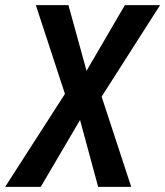

<svg xmlns="http://www.w3.org/2000/svg" viewBox="-45 -731 646 751"><path d="M222.7 -710.9 293.5 -454.1 443.4 -710.9H581.1L352.5 -353L468.3 0H338.9L268.1 -261.7L114.3 0H-24.9L209 -363.8L95.2 -710.9Z"/></svg>

Font: Roboto Condensed Medium
Style: Italic
Weight: 500
Italic angle: -12°
Designer: Christian Robertson
Foundry: Google
Version: Version 3.0; 2020